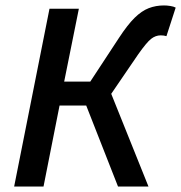

<svg xmlns="http://www.w3.org/2000/svg" viewBox="-20 -686 666 706"><path d="M32 0 162 -654H270L216 -386H312L417 -546Q449 -595 475 -620.5Q501 -646 527 -656Q553 -666 583 -666Q594 -666 606.5 -664Q619 -662 626 -658L592 -553Q583 -556 571 -556Q552 -556 535.5 -543Q519 -530 488 -486L389 -341L526 0H414L297 -298H199L140 0Z"/></svg>

Font: Source Sans 3 Semibold
Style: Italic
Weight: 600
Italic angle: -11°
Designer: Paul D. Hunt
Foundry: Adobe
Version: Version 3.052;hotconv 1.1.0;makeotfexe 2.6.0